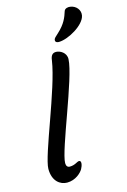

<svg xmlns="http://www.w3.org/2000/svg" viewBox="-144 -1041 736 1112"><g transform="rotate(-15 224.5 -485.0)"><path d="M281.2 -794.4C337.4 -795.9 437.5 -853 447.8 -907.7C454.1 -940.4 429.2 -970.2 394.5 -974.6C382.3 -976.6 362.8 -973.6 357.9 -958.5C346.7 -923.3 333.5 -887.2 286.1 -844.2C270.5 -830.1 260.3 -821.8 258.8 -812.5C257.3 -803.7 261.7 -793.9 281.2 -794.4ZM29.8 -99.6C29.8 -25.4 74.2 4.9 115.2 4.9C166.5 4.9 201.7 -30.3 212.4 -49.3C224.1 -69.8 229.5 -98.1 212.9 -98.1C200.2 -98.1 186 -80.6 153.8 -80.6C140.1 -80.6 132.3 -89.8 132.3 -106.9C132.3 -184.1 303.2 -574.7 307.1 -684.1C308.6 -723.6 271 -743.2 247.6 -743.2C227.1 -743.2 215.8 -731.4 212.4 -702.1C188.5 -537.6 29.8 -179.7 29.8 -99.6Z"/></g></svg>

Font: Courgette
Style: Regular
Weight: 400
Designer: Karolina Lach
Foundry: Karolina Lach
Version: Version 1.002